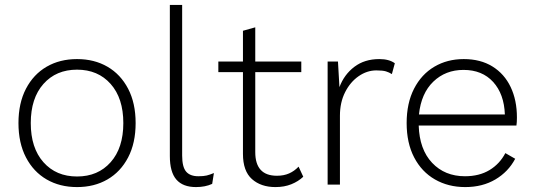

<svg xmlns="http://www.w3.org/2000/svg" viewBox="-20 -750 2174 780"><path d="M293 -510Q363 -510 416.5 -479Q470 -448 500.5 -389.5Q531 -331 531 -250Q531 -169 500.5 -110.5Q470 -52 416.5 -21Q363 10 293 10Q223 10 169.5 -21Q116 -52 85.5 -110.5Q55 -169 55 -250Q55 -331 85.5 -389.5Q116 -448 169.5 -479Q223 -510 293 -510ZM293 -467Q208 -467 156.5 -409Q105 -351 105 -250Q105 -149 156.5 -91Q208 -33 293 -33Q378 -33 429.5 -91Q481 -149 481 -250Q481 -351 429.5 -409Q378 -467 293 -467Z M720 -730V-118Q720 -72 736 -53Q752 -34 786 -34Q807 -34 819.5 -37Q832 -40 849 -47L842 -3Q814 10 776 10Q723 10 696.5 -20.5Q670 -51 670 -116V-730Z M1204 -500V-457H1017V-132Q1017 -36 1105 -36Q1133 -36 1154.5 -45.5Q1176 -55 1193 -73L1212 -32Q1192 -13 1163.5 -1.5Q1135 10 1099 10Q1040 10 1003.5 -22.5Q967 -55 967 -125V-457H867V-500H967V-625L1017 -639V-500Z M1311 0V-500H1353L1359 -396Q1378 -447 1419.5 -478.5Q1461 -510 1521 -510Q1561 -510 1584 -493L1572 -449Q1561 -456 1548 -460Q1535 -464 1509 -464Q1471 -464 1437 -440.5Q1403 -417 1382 -375.5Q1361 -334 1361 -280V0Z M1870 10Q1801 10 1747 -21Q1693 -52 1662.5 -110.5Q1632 -169 1632 -250Q1632 -331 1662 -389.5Q1692 -448 1744.5 -479Q1797 -510 1864 -510Q1932 -510 1980.5 -480Q2029 -450 2054.5 -396.5Q2080 -343 2080 -273Q2080 -263 2079.5 -254.5Q2079 -246 2078 -240H1681Q1684 -143 1735.5 -88.5Q1787 -34 1869 -34Q1927 -34 1968.5 -59Q2010 -84 2033 -128L2073 -105Q2045 -52 1992.5 -21Q1940 10 1870 10ZM1863 -466Q1790 -466 1740.5 -418.5Q1691 -371 1682 -285H2031Q2028 -368 1983.5 -417Q1939 -466 1863 -466Z"/></svg>

Font: Work Sans Light
Style: Regular
Weight: 300
Designer: Wei Huang
Foundry: Wei Huang
Version: Version 2.012; ttfautohint (v1.8.3)